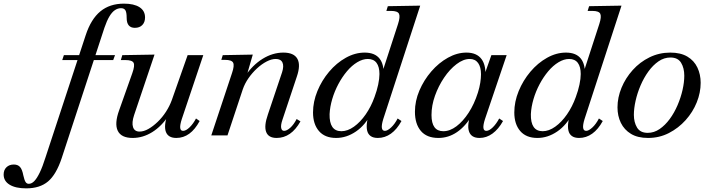

<svg xmlns="http://www.w3.org/2000/svg" viewBox="-253 -744 3902 1055"><path d="M-109 291Q-167 291 -200 271Q-233 251 -233 215Q-233 190 -217.5 175Q-202 160 -177 160Q-155 160 -143 173.5Q-131 187 -125 219Q-119 246 -112.5 256Q-106 266 -95 266Q-79 266 -64.5 251Q-50 236 -34.5 204Q-19 172 -3 121L218 -551Q247 -639 298.5 -681.5Q350 -724 428 -724Q483 -724 513.5 -704.5Q544 -685 544 -648Q544 -622 529 -606.5Q514 -591 488 -591Q466 -591 454.5 -604.5Q443 -618 443 -646Q443 -676 436 -687.5Q429 -699 412 -699Q394 -699 378 -688Q362 -677 348 -653.5Q334 -630 321 -592L86 125Q56 215 11 253Q-34 291 -109 291ZM89 -414 98 -441H205L196 -414ZM238 -414 248 -441H379L369 -414Z M476 14Q413 14 394 -25.5Q375 -65 402 -139L474 -342Q489 -384 481 -399Q473 -414 436 -414H411L419 -441L596 -444L484 -112Q470 -70 478 -45.5Q486 -21 514 -21Q537 -21 562.5 -35.5Q588 -50 613.5 -74.5Q639 -99 659 -130Q679 -161 691 -194L778 -441H864L746 -90Q725 -25 753 -25Q769 -25 789 -44.5Q809 -64 824 -93L844 -79Q794 14 716 14Q671 14 658.5 -19.5Q646 -53 668 -117L676 -112Q635 -50 583.5 -18Q532 14 476 14Z M1267 14Q1222 14 1209.5 -19Q1197 -52 1219 -115L1297 -347Q1308 -381 1299 -400.5Q1290 -420 1262 -420Q1239 -420 1212 -406Q1185 -392 1159 -368Q1133 -344 1112.5 -314.5Q1092 -285 1081 -253L997 0H908L1022 -343Q1036 -384 1028 -399.5Q1020 -415 984 -415H963L971 -441L1136 -444L1096 -306L1092 -323Q1134 -386 1189.5 -420.5Q1245 -455 1304 -455Q1362 -455 1381 -421Q1400 -387 1378 -323L1299 -86Q1289 -57 1292 -41Q1295 -25 1308 -25Q1323 -25 1342 -42Q1361 -59 1377 -90L1398 -77Q1347 14 1267 14Z M1594 14Q1532 14 1499.5 -24Q1467 -62 1467 -126Q1467 -185 1491 -243.5Q1515 -302 1555.5 -350Q1596 -398 1647 -426.5Q1698 -455 1751 -455Q1807 -455 1833 -421.5Q1859 -388 1854 -326L1840 -323L1934 -612Q1947 -652 1939.5 -668Q1932 -684 1896 -684H1870L1878 -710L2056 -713L1853 -90Q1833 -25 1862 -25Q1876 -25 1896 -43.5Q1916 -62 1932 -93L1953 -79Q1928 -33 1895 -9.5Q1862 14 1823 14Q1798 14 1783.5 3.5Q1769 -7 1764.5 -26Q1760 -45 1763.5 -71.5Q1767 -98 1779 -132L1788 -123Q1755 -57 1703 -21.5Q1651 14 1594 14ZM1623 -23Q1657 -23 1692 -48Q1727 -73 1756.5 -115.5Q1786 -158 1805 -211Q1818 -246 1825 -279Q1832 -312 1832 -337Q1832 -377 1816 -398.5Q1800 -420 1768 -420Q1740 -420 1710 -402Q1680 -384 1653.5 -352.5Q1627 -321 1606 -281.5Q1585 -242 1572.5 -199.5Q1560 -157 1558 -117Q1556 -23 1623 -23Z M2156 14Q2092 14 2059.5 -24.5Q2027 -63 2027 -130Q2027 -189 2051.5 -246.5Q2076 -304 2117 -351.5Q2158 -399 2208.5 -427Q2259 -455 2310 -455Q2367 -455 2393.5 -418.5Q2420 -382 2413 -313L2401 -311L2447 -441H2531L2412 -90Q2391 -25 2419 -25Q2435 -25 2454.5 -44Q2474 -63 2490 -93L2511 -79Q2486 -34 2453 -10Q2420 14 2382 14Q2336 14 2324 -22Q2312 -58 2336 -124L2341 -111Q2305 -50 2258 -18Q2211 14 2156 14ZM2183 -23Q2219 -23 2255 -50Q2291 -77 2322 -124.5Q2353 -172 2373 -235Q2382 -264 2386 -289.5Q2390 -315 2390 -336Q2390 -376 2374 -398Q2358 -420 2328 -420Q2293 -420 2255.5 -391.5Q2218 -363 2187 -317Q2156 -271 2137 -217.5Q2118 -164 2118 -112Q2118 -23 2183 -23Z M2700 14Q2638 14 2605.5 -24Q2573 -62 2573 -126Q2573 -185 2597 -243.5Q2621 -302 2661.5 -350Q2702 -398 2753 -426.5Q2804 -455 2857 -455Q2913 -455 2939 -421.5Q2965 -388 2960 -326L2946 -323L3040 -612Q3053 -652 3045.5 -668Q3038 -684 3002 -684H2976L2984 -710L3162 -713L2959 -90Q2939 -25 2968 -25Q2982 -25 3002 -43.5Q3022 -62 3038 -93L3059 -79Q3034 -33 3001 -9.5Q2968 14 2929 14Q2904 14 2889.5 3.5Q2875 -7 2870.5 -26Q2866 -45 2869.5 -71.5Q2873 -98 2885 -132L2894 -123Q2861 -57 2809 -21.5Q2757 14 2700 14ZM2729 -23Q2763 -23 2798 -48Q2833 -73 2862.5 -115.5Q2892 -158 2911 -211Q2924 -246 2931 -279Q2938 -312 2938 -337Q2938 -377 2922 -398.5Q2906 -420 2874 -420Q2846 -420 2816 -402Q2786 -384 2759.5 -352.5Q2733 -321 2712 -281.5Q2691 -242 2678.5 -199.5Q2666 -157 2664 -117Q2662 -23 2729 -23Z M3308 14Q3251 14 3214 -8.5Q3177 -31 3158.5 -69Q3140 -107 3140 -154Q3140 -208 3162 -261.5Q3184 -315 3223.5 -359Q3263 -403 3316 -429Q3369 -455 3430 -455Q3487 -455 3524 -433Q3561 -411 3579 -373Q3597 -335 3597 -289Q3597 -235 3575.5 -181.5Q3554 -128 3514.5 -84Q3475 -40 3422.5 -13Q3370 14 3308 14ZM3306 -14Q3341 -14 3371.5 -35Q3402 -56 3427 -90Q3452 -124 3470 -166Q3488 -208 3497.5 -250Q3507 -292 3507 -328Q3507 -370 3489.5 -399Q3472 -428 3431 -428Q3396 -428 3365.5 -407Q3335 -386 3310 -351.5Q3285 -317 3267 -275Q3249 -233 3239.5 -190.5Q3230 -148 3230 -113Q3230 -72 3247.5 -43Q3265 -14 3306 -14Z"/></svg>

Font: Baskervville Medium
Style: Italic
Weight: 500
Italic angle: -18°
Version: Version 1.100